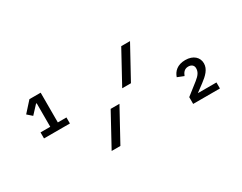

<svg xmlns="http://www.w3.org/2000/svg" viewBox="-81 -1129 1962 1559"><g transform="rotate(-30 900.0 -349.0)"><path d="M187.9 -362.9H430.8V-419.4H350.1V-698.2H244.7L159.8 -604L203.8 -565.3L273.1 -639.9H279.1V-419.4H187.9ZM612.6 0H694.6L859 -300.1H776.6ZM941.4 -398.1H1023.4L1187.9 -698.2H1105.5ZM1369.7 -254.6 1429.3 -230.8C1441.4 -262.4 1460.2 -283 1493.3 -283C1523.8 -283 1542.6 -265.3 1542.6 -241.1V-237.2C1542.6 -207 1526.6 -181.1 1487.2 -150.2L1376.8 -63.6V0H1627.8V-56.5H1453.5L1522.7 -108C1575.6 -147.4 1617.5 -187.1 1617.5 -242.2C1617.5 -296.9 1575.3 -340.9 1497.9 -340.9C1422.9 -340.9 1384.6 -300.1 1369.7 -254.6Z"/></g></svg>

Font: Margiela Mono Medium
Style: Regular
Weight: 500
Designer: Mike Abbink, Paul van der Laan, Pieter van Rosmalen
Foundry: Bold Monday
Version: Version 2.003 2021